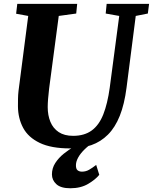

<svg xmlns="http://www.w3.org/2000/svg" viewBox="-20 -763 796 1000"><path d="M687 -680 639 -306Q628 -220 603.8 -159.5Q579.5 -99 542.2 -61.8Q505 -24.5 455.8 -7.2Q406.5 10 345.5 10Q246.5 10 186.8 -18.8Q127 -47.5 100.5 -97.2Q74 -147 73.5 -209Q73.5 -228 73.8 -248.2Q74 -268.5 76.5 -290L127 -680L64 -691.5L70 -743H382L377 -692.5L286 -680L236 -303Q232.5 -274.5 230.5 -249Q228.5 -223.5 228.5 -205.5Q228.5 -162.5 242.5 -128.5Q256.5 -94.5 285.8 -75Q315 -55.5 361 -55.5Q419.5 -55.5 457.8 -83.5Q496 -111.5 518 -167.2Q540 -223 551.5 -306L601 -680L530.5 -692.5L535.5 -743H756.5L750 -692.5ZM346 217.5Q296.5 217.5 273.5 196.2Q250.5 175 250.5 145.5Q250.5 113 267.8 86.2Q285 59.5 311.5 38Q338 16.5 367.5 -0.2Q397 -17 421.5 -30L448 -38L473 -26Q442.5 -6.5 420.8 14.8Q399 36 387.5 56.8Q376 77.5 375.5 96Q375 116.5 384 123.8Q393 131 407 131Q427 131 444 121.2Q461 111.5 481 96L497 147.5Q477.5 172 439 194.8Q400.5 217.5 346 217.5Z"/></svg>

Font: Merriweather ExtraBold
Style: Italic
Weight: 800
Italic angle: -7.8°
Version: Version 2.101